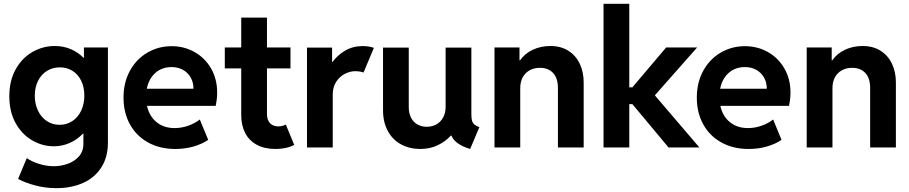

<svg xmlns="http://www.w3.org/2000/svg" viewBox="-20 -772 4759 1005"><path d="M74.7 164.6 120.1 55.7Q146 73.7 184.8 85.9Q223.6 98.1 261.2 98.1Q297.4 98.1 333 85.9Q368.7 73.7 392.6 47.4Q416.5 21 416.5 -18.6V-72.3H414.1Q383.8 -41 344.7 -23.7Q305.7 -6.3 261.7 -6.3Q202.1 -6.3 148.7 -37.1Q95.2 -67.9 62 -127.2Q28.8 -186.5 28.8 -268.1Q28.8 -350.1 62.3 -409.7Q95.7 -469.2 150.4 -500.2Q205.1 -531.2 266.6 -531.2Q311 -531.2 349.1 -515.4Q387.2 -499.5 416.5 -470.2H419.4V-523.4H544.9V-26.4Q544.9 51.3 509.8 105.2Q474.6 159.2 413.8 186Q353 212.9 275.4 212.9Q217.3 212.9 163.8 198.5Q110.4 184.1 74.7 164.6ZM421.4 -271.5Q421.4 -315.9 405 -349.4Q388.7 -382.8 359.6 -401.1Q330.6 -419.4 293.5 -419.4Q255.4 -419.4 225.6 -400.9Q195.8 -382.3 179 -348.6Q162.1 -314.9 162.1 -271.5Q162.1 -228 178.7 -193.1Q195.3 -158.2 224.9 -138.4Q254.4 -118.7 292 -118.7Q329.1 -118.7 358.6 -138.2Q388.2 -157.7 404.8 -192.4Q421.4 -227.1 421.4 -271.5Z M626.5 -260.7Q626.5 -340.8 660.4 -402.1Q694.3 -463.4 752 -496.8Q809.6 -530.3 878.4 -530.3Q943.4 -530.3 997.8 -500Q1052.2 -469.7 1084.5 -414.3Q1116.7 -358.9 1116.7 -287.1Q1116.7 -270.5 1115 -255.1Q1113.3 -239.7 1108.9 -217.8H749.5Q761.2 -164.1 799.3 -132.8Q837.4 -101.6 894 -101.6Q931.2 -101.6 966.3 -114.3Q1001.5 -127 1025.9 -146.5L1069.8 -40Q1038.1 -18.1 993.2 -5.1Q948.2 7.8 897.9 7.8Q816.4 7.8 754.9 -26.4Q693.4 -60.5 659.9 -121.6Q626.5 -182.6 626.5 -260.7ZM992.7 -307.6Q992.7 -340.8 978 -366.5Q963.4 -392.1 937.5 -406.5Q911.6 -420.9 878.4 -420.9Q827.6 -420.9 793.2 -390.4Q758.8 -359.9 748.5 -307.6Z M1242.7 -168.9V-414.1H1156.7V-523.4H1242.7V-679.7H1377.4V-523.4H1500.5V-414.1H1377.4V-176.8Q1377.4 -143.1 1393.8 -126.7Q1410.2 -110.4 1436 -110.4Q1458 -110.4 1476.1 -120.1L1520 -13.7Q1480 7.8 1422.4 7.8Q1364.3 7.8 1323.7 -14.4Q1283.2 -36.6 1262.9 -76.7Q1242.7 -116.7 1242.7 -168.9Z M1586.9 -522.9H1718.3V-447.8H1720.7Q1747.1 -483.9 1787.1 -507.3Q1827.1 -530.8 1878.9 -530.8Q1897 -530.8 1913.1 -527.8Q1929.2 -524.9 1937 -521.5L1882.8 -392.1Q1877.4 -395 1865.5 -397.2Q1853.5 -399.4 1839.8 -399.4Q1812.5 -399.4 1785.2 -385.5Q1757.8 -371.6 1739.7 -343.8Q1721.7 -315.9 1721.7 -277.3V0H1586.9Z M1984.9 -195.8V-522.9H2119.6V-211.9Q2119.6 -178.7 2131.8 -155.5Q2144 -132.3 2165.3 -120.4Q2186.5 -108.4 2213.4 -108.4Q2242.2 -108.4 2264.9 -121.3Q2287.6 -134.3 2300 -158Q2312.5 -181.6 2312.5 -211.9V-522.9H2447.3V-173.3Q2447.3 -152.8 2450.7 -140.6Q2454.1 -128.4 2463.1 -120.6Q2472.2 -112.8 2489.3 -106.4L2440.9 7.8Q2360.8 -16.6 2342.8 -62.5H2340.3Q2310.1 -29.8 2269.5 -11Q2229 7.8 2180.2 7.8Q2124.5 7.8 2080.1 -15.9Q2035.6 -39.6 2010.3 -85.7Q1984.9 -131.8 1984.9 -195.8Z M2568.4 -523.4H2699.2V-456.1H2702.1Q2727.1 -492.2 2769 -511.7Q2811 -531.2 2861.3 -531.2Q2916 -531.2 2955.3 -506.1Q2994.6 -481 3014.9 -437.7Q3035.2 -394.5 3035.2 -340.8V0H2900.4V-311.5Q2900.4 -362.8 2875.2 -389.9Q2850.1 -417 2805.7 -417Q2776.4 -417 2753.2 -404.5Q2730 -392.1 2716.6 -368.2Q2703.1 -344.2 2703.1 -310.5V0H2568.4Z M3139.2 -752H3273.9V-314.9H3290L3466.8 -523.4H3628.9L3407.7 -272.9L3641.1 0H3479.5L3290 -227.1H3273.9V0H3139.2Z M3627.4 -260.7Q3627.4 -340.8 3661.4 -402.1Q3695.3 -463.4 3752.9 -496.8Q3810.5 -530.3 3879.4 -530.3Q3944.3 -530.3 3998.8 -500Q4053.2 -469.7 4085.4 -414.3Q4117.7 -358.9 4117.7 -287.1Q4117.7 -270.5 4116 -255.1Q4114.3 -239.7 4109.9 -217.8H3750.5Q3762.2 -164.1 3800.3 -132.8Q3838.4 -101.6 3895 -101.6Q3932.1 -101.6 3967.3 -114.3Q4002.4 -127 4026.9 -146.5L4070.8 -40Q4039.1 -18.1 3994.1 -5.1Q3949.2 7.8 3898.9 7.8Q3817.4 7.8 3755.9 -26.4Q3694.3 -60.5 3660.9 -121.6Q3627.4 -182.6 3627.4 -260.7ZM3993.7 -307.6Q3993.7 -340.8 3979 -366.5Q3964.4 -392.1 3938.5 -406.5Q3912.6 -420.9 3879.4 -420.9Q3828.6 -420.9 3794.2 -390.4Q3759.8 -359.9 3749.5 -307.6Z M4202.6 -523.4H4333.5V-456.1H4336.4Q4361.3 -492.2 4403.3 -511.7Q4445.3 -531.2 4495.6 -531.2Q4550.3 -531.2 4589.6 -506.1Q4628.9 -481 4649.2 -437.7Q4669.4 -394.5 4669.4 -340.8V0H4534.7V-311.5Q4534.7 -362.8 4509.5 -389.9Q4484.4 -417 4439.9 -417Q4410.6 -417 4387.5 -404.5Q4364.3 -392.1 4350.8 -368.2Q4337.4 -344.2 4337.4 -310.5V0H4202.6Z"/></svg>

Font: Reddit Sans
Style: Bold
Weight: 700
Designer: Stephen Hutchings
Foundry: Reddit
Version: Version 1.013